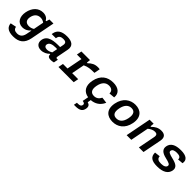

<svg xmlns="http://www.w3.org/2000/svg" viewBox="308 -1979 3724 3724"><g transform="rotate(45 2170.0 -117.0)"><path d="M56.5 -300C28.5 -155.5 91.5 -47.5 215 -47.5C289 -47.5 347.5 -83 380.5 -125.5H387.5L366.5 -17.5C347.5 78.5 293.5 109 227 109C164 109 131.5 81.5 123 31.5L3.5 56C7 137 59.5 204 212.5 204C372.5 204 463.5 136 495.5 -26.5L592.5 -527.5H482L462 -461H445C427 -503.5 378 -538.5 302 -538.5C178 -538.5 85 -447 56.5 -300ZM184 -292C202 -382.5 254.5 -433 336 -433C371.5 -433 407.5 -423 440 -397L399.5 -186.5C364.5 -163 327.5 -153.5 291 -153.5C209 -153.5 167 -203 184 -292Z M958.5 -539.5C800 -539.5 735.5 -475.5 718 -385L713 -359H827.5L831.5 -379.5C842 -432 885.5 -452 942 -452C998.5 -452 1034 -433.5 1021.5 -367.5L1007.5 -296C841.5 -298.5 681 -286.5 653 -141C635.5 -50 690.5 12 785 12C857.5 12 919 -22.5 957.5 -62H970C967.5 -20 984 11 1053 11C1076.5 11 1102.5 7.5 1132 0L1150 -92C1105.5 -87.5 1096 -96.5 1102.5 -130L1148 -365C1172 -488.5 1091.5 -539.5 958.5 -539.5ZM787 -148.5C798.5 -204.5 856 -229 958 -229C970.5 -229 982.5 -228.5 994 -227L972 -116.5C938 -94.5 900.5 -80 861 -80C809 -80 779.5 -106.5 787 -148.5Z M1595 -527.5H1359.5L1339.5 -424H1464L1402 -103.5H1277.5L1257 0H1675L1695 -103.5H1529.5L1581 -369.5C1659.5 -407.5 1725.5 -413 1831 -413L1854 -534C1839 -537.5 1823.5 -539 1804 -539C1718 -539 1663.5 -508 1604 -449.5H1587.5Z M2404 -165 2281 -181.5C2252 -123.5 2208 -88 2141.5 -88C2056 -88 2015.5 -144.5 2038.5 -263.5C2061 -378 2118 -439.5 2208 -439.5C2277 -439.5 2322.5 -403.5 2320 -336.5L2438.5 -347C2453 -477.5 2357 -539.5 2224.5 -539.5C2070 -539.5 1948 -462.5 1911 -272C1879.5 -110.5 1949.5 -11 2079 8.5L2055 132.5C2095 137 2120.5 150.5 2113.5 188C2107.5 219 2084 237 2030.5 237H2001L1987.5 306.5H2029.5C2153 306.5 2193.5 263.5 2207 195.5C2220 128.5 2195.5 96 2141.5 81.5L2154 11C2258.5 4 2353 -47.5 2404 -165Z M3048.5 -253.5C3086.5 -447 2981 -539.5 2832 -539.5C2696.5 -539.5 2567 -457 2530.5 -270C2493 -76.5 2599 12 2748 12C2884 12 3012.5 -66.5 3048.5 -253.5ZM2921 -262C2896 -133.5 2832.5 -88 2756 -88C2679.5 -88 2633 -133.5 2658 -262C2683 -390.5 2748 -439.5 2824.5 -439.5C2900.5 -439.5 2946 -390.5 2921 -262Z M3590 0 3665 -384.5C3686 -493.5 3635.5 -539 3543.5 -539C3460.5 -539 3399.5 -501.5 3349.5 -449.5H3333L3340.5 -527.5H3230L3127.5 0H3255L3327.5 -376C3372 -413 3419.5 -437 3470.5 -437C3514.5 -437 3544 -419 3531 -351L3463 0Z M4082 -539.5C3923.5 -539.5 3841.5 -487 3823 -390.5C3805 -299.5 3867 -249.5 3976 -224.5C4080 -200 4122.5 -185 4114.5 -142.5C4107.5 -108 4071.5 -80 3991.5 -80C3922 -80 3874 -94.5 3869.5 -164.5L3755.5 -151C3753.5 -33 3826 12 3972 12C4133 12 4223.5 -45 4243.5 -146.5C4262 -243.5 4191 -281.5 4077.5 -308.5C3977 -333 3936 -348 3944 -390C3951.5 -430 3994 -448.5 4060 -448.5C4135.5 -448.5 4171 -423.5 4166 -372.5L4278 -381.5C4301 -486 4226 -539.5 4082 -539.5Z"/></g></svg>

Font: Monaspace Neon SemiBold
Style: Italic
Weight: 600
Italic angle: -11°
Designer: Riley Cran & the Lettermatic Team
Foundry: Lettermatic
Version: Version 1.200 (Monaspace Neon)